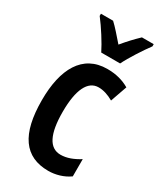

<svg xmlns="http://www.w3.org/2000/svg" viewBox="-196 -836 772 917"><g transform="rotate(30 190.0 -378.0)"><path d="M171 -606H275C296 -649 339 -715 368 -754V-766H303C274 -738 254 -717 223 -680C194 -713 167 -745 144 -766H77V-754C109 -713 151 -647 171 -606ZM234 10C273 10 316 -2 349 -26V-121C314 -99 280 -86 246 -86C184 -86 153 -147 153 -269C153 -391 185 -456 244 -456C271 -456 298 -447 326 -431L358 -522C324 -542 285 -553 236 -553C100 -553 39 -439 39 -268C39 -80 103 10 234 10Z"/></g></svg>

Font: Noto Sans Myanmar UI ExtraCondensed SemiBold
Style: Regular
Weight: 600
Width: 2
Designer: Monotype Design Team
Foundry: Monotype Imaging Inc.
Version: Version 2.103